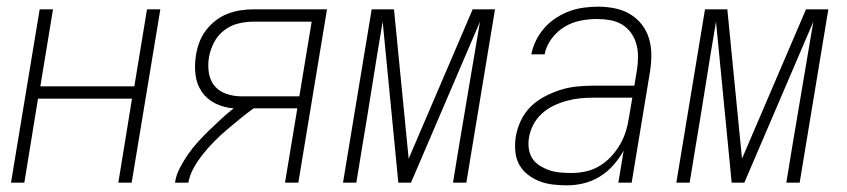

<svg xmlns="http://www.w3.org/2000/svg" viewBox="-20 -548 2540 576"><path d="M13 0 99 -520H139L101 -289H383L421 -520H461L375 0H335L376 -252H94L53 0Z M505 0Q508 -22 519.5 -44Q531 -66 544.5 -85.5Q558 -105 574.5 -123Q591 -141 608.5 -158Q626 -175 644 -191.5Q662 -208 681 -223Q652 -225 626.5 -237.5Q601 -250 585.5 -272.5Q570 -295 566.5 -324Q563 -353 568 -383Q571 -402 578 -421Q585 -440 597.5 -456.5Q610 -473 626.5 -486Q643 -499 662.5 -506.5Q682 -514 701.5 -517Q721 -520 740 -520H961L875 0H835L872 -223H741Q720 -208 700.5 -192Q681 -176 661.5 -159.5Q642 -143 624 -125Q606 -107 590 -87Q574 -67 561.5 -45Q549 -23 545 0ZM704 -259H878L915 -483H740Q718 -483 695 -477.5Q672 -472 652.5 -457Q633 -442 622 -420.5Q611 -399 607 -377Q603 -353 606.5 -330Q610 -307 623.5 -290.5Q637 -274 659 -266.5Q681 -259 704 -259Z M1009 0 1095 -520H1162L1206 -72L1398 -520H1465L1379 0H1339L1356 -104Q1372 -199 1388 -294Q1404 -389 1420 -483L1213 0H1175L1128 -483Q1112 -389 1097 -294Q1082 -199 1066 -104L1049 0Z M1681 8Q1659 8 1638 5.5Q1617 3 1598 -4.5Q1579 -12 1563 -24.5Q1547 -37 1537.5 -54.5Q1528 -72 1526 -93.5Q1524 -115 1527 -136Q1531 -161 1542 -185Q1553 -209 1571.5 -227.5Q1590 -246 1614 -258.5Q1638 -271 1662 -278.5Q1686 -286 1711 -288.5Q1736 -291 1760 -291H1883L1891 -339Q1894 -359 1894 -378.5Q1894 -398 1889 -416Q1884 -434 1873 -449.5Q1862 -465 1846 -474.5Q1830 -484 1810.5 -487.5Q1791 -491 1771 -491Q1746 -491 1721 -486Q1696 -481 1673.5 -467.5Q1651 -454 1634.5 -431.5Q1618 -409 1614 -385H1574Q1578 -406 1588 -426.5Q1598 -447 1613.5 -464.5Q1629 -482 1648.5 -494.5Q1668 -507 1688.5 -514.5Q1709 -522 1731 -525Q1753 -528 1774 -528Q1800 -528 1824.5 -523Q1849 -518 1869.5 -506Q1890 -494 1905 -475Q1920 -456 1927 -432.5Q1934 -409 1934 -383.5Q1934 -358 1930 -333L1875 0H1835L1851 -96Q1838 -73 1820 -52.5Q1802 -32 1779 -18Q1756 -4 1731 2Q1706 8 1681 8ZM1694 -29Q1715 -29 1736.5 -33.5Q1758 -38 1777.5 -49.5Q1797 -61 1812.5 -77.5Q1828 -94 1839.5 -113.5Q1851 -133 1857.5 -154Q1864 -175 1867 -196L1877 -255H1760Q1740 -255 1720 -253Q1700 -251 1680 -245.5Q1660 -240 1641 -231Q1622 -222 1606 -207.5Q1590 -193 1580 -174Q1570 -155 1567 -135Q1564 -118 1566.5 -101.5Q1569 -85 1577.5 -72Q1586 -59 1600 -50.5Q1614 -42 1629 -37Q1644 -32 1661 -30.5Q1678 -29 1694 -29Z M2009 0 2095 -520H2162L2206 -72L2398 -520H2465L2379 0H2339L2356 -104Q2372 -199 2388 -294Q2404 -389 2420 -483L2213 0H2175L2128 -483Q2112 -389 2097 -294Q2082 -199 2066 -104L2049 0Z"/></svg>

Font: Iosevka Term Curly XLt Obl
Style: Regular
Weight: 200
Italic angle: -9°
Designer: Belleve Invis
Foundry: Belleve Invis
Version: Version 32.3.0